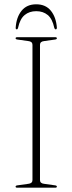

<svg xmlns="http://www.w3.org/2000/svg" viewBox="-20 -873 337 893"><path d="M166 -35.5Q166 -20 185.5 -18L235.5 -11Q244.5 -10 244.5 -5Q244.5 0 236.5 0H60.5Q52.5 0 52.5 -5Q52.5 -10 61.5 -11L111.5 -18Q131 -20 131 -35.5V-664.5Q131 -680 111.5 -682L61.5 -689Q52.5 -690 52.5 -695Q52.5 -700 60.5 -700H236.5Q244.5 -700 244.5 -695Q244.5 -690 235.5 -689L185.5 -682Q166 -680 166 -664.5ZM148.5 -821Q116.5 -821 94.8 -803.2Q73 -785.5 64 -743.5Q62.5 -736.5 58 -736.5Q52.5 -736.5 53 -744.5Q56 -792.5 80.2 -822.8Q104.5 -853 148.5 -853Q192.5 -853 216.8 -822.8Q241 -792.5 244.5 -744.5Q244.5 -736.5 239 -736.5Q234.5 -736.5 232.5 -743.5Q223.5 -785.5 202 -803.2Q180.5 -821 148.5 -821Z"/></svg>

Font: Fraunces 72pt S000 Thin
Style: Regular
Weight: 100
Version: Version 1.000; ttfautohint (v1.8.3)